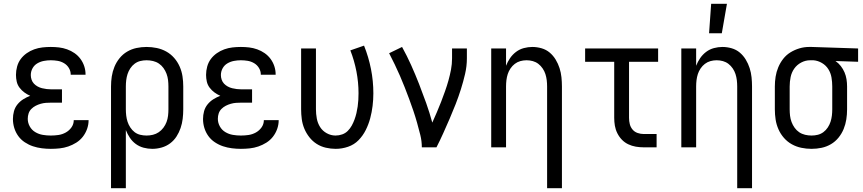

<svg xmlns="http://www.w3.org/2000/svg" viewBox="-20 -775 4540 1010"><path d="M247 8Q224 8 200 5Q176 2 153.5 -5.5Q131 -13 110.5 -26.5Q90 -40 76 -59.5Q62 -79 55 -102Q48 -125 48 -149Q48 -170 53.5 -190Q59 -210 72 -226Q85 -242 102.5 -253Q120 -264 139 -271Q123 -278 108.5 -288.5Q94 -299 83 -313.5Q72 -328 68 -345.5Q64 -363 64 -381Q64 -403 70 -425Q76 -447 89 -464.5Q102 -482 120.5 -495Q139 -508 160 -515.5Q181 -523 203 -525.5Q225 -528 247 -528Q269 -528 290.5 -525.5Q312 -523 333 -515.5Q354 -508 372 -495.5Q390 -483 403 -465.5Q416 -448 423 -427Q430 -406 430 -384V-382H352V-383Q352 -401 342.5 -417Q333 -433 317 -442.5Q301 -452 283 -455Q265 -458 247 -458Q229 -458 210.5 -454.5Q192 -451 176 -441.5Q160 -432 151 -415.5Q142 -399 142 -380Q142 -368 146 -356Q150 -344 158.5 -335Q167 -326 178 -320Q189 -314 201 -311Q213 -308 225.5 -306.5Q238 -305 250 -305H306V-235H250Q236 -235 222 -234Q208 -233 194 -229Q180 -225 167.5 -218.5Q155 -212 145 -202Q135 -192 130.5 -178.5Q126 -165 126 -150Q126 -129 136.5 -110Q147 -91 165.5 -80Q184 -69 205 -65.5Q226 -62 247 -62Q268 -62 288 -65Q308 -68 326 -78Q344 -88 356 -105Q368 -122 368 -143H446V-142Q446 -119 438 -96.5Q430 -74 415.5 -55.5Q401 -37 381 -24.5Q361 -12 339 -4.5Q317 3 294 5.5Q271 8 247 8Z M564 215V-320Q564 -347 568 -373Q572 -399 582 -423.5Q592 -448 609 -469Q626 -490 649 -503.5Q672 -517 698 -522.5Q724 -528 751 -528Q778 -528 804.5 -522.5Q831 -517 854.5 -504Q878 -491 896 -470.5Q914 -450 925 -425Q936 -400 940 -373.5Q944 -347 944 -320V-200Q944 -175 941 -150Q938 -125 930 -101.5Q922 -78 908.5 -57Q895 -36 875 -21Q855 -6 830.5 1Q806 8 781 8Q758 8 735.5 2Q713 -4 694.5 -17.5Q676 -31 663 -50.5Q650 -70 642 -91V215ZM751 -62Q768 -62 784.5 -66Q801 -70 815 -79.5Q829 -89 839.5 -103Q850 -117 856 -133Q862 -149 864 -166Q866 -183 866 -200V-320Q866 -337 864 -354Q862 -371 856 -387Q850 -403 840 -417Q830 -431 816 -440.5Q802 -450 785 -454Q768 -458 751 -458Q734 -458 718 -454Q702 -450 688.5 -440Q675 -430 665.5 -415.5Q656 -401 651 -385.5Q646 -370 644 -353.5Q642 -337 642 -320V-200Q642 -183 644 -166.5Q646 -150 651 -134.5Q656 -119 665.5 -104.5Q675 -90 688 -80Q701 -70 717.5 -66Q734 -62 751 -62Z M1247 8Q1224 8 1200 5Q1176 2 1153.5 -5.5Q1131 -13 1110.5 -26.5Q1090 -40 1076 -59.5Q1062 -79 1055 -102Q1048 -125 1048 -149Q1048 -170 1053.5 -190Q1059 -210 1072 -226Q1085 -242 1102.5 -253Q1120 -264 1139 -271Q1123 -278 1108.5 -288.5Q1094 -299 1083 -313.5Q1072 -328 1068 -345.5Q1064 -363 1064 -381Q1064 -403 1070 -425Q1076 -447 1089 -464.5Q1102 -482 1120.5 -495Q1139 -508 1160 -515.5Q1181 -523 1203 -525.5Q1225 -528 1247 -528Q1269 -528 1290.5 -525.5Q1312 -523 1333 -515.5Q1354 -508 1372 -495.5Q1390 -483 1403 -465.5Q1416 -448 1423 -427Q1430 -406 1430 -384V-382H1352V-383Q1352 -401 1342.5 -417Q1333 -433 1317 -442.5Q1301 -452 1283 -455Q1265 -458 1247 -458Q1229 -458 1210.5 -454.5Q1192 -451 1176 -441.5Q1160 -432 1151 -415.5Q1142 -399 1142 -380Q1142 -368 1146 -356Q1150 -344 1158.5 -335Q1167 -326 1178 -320Q1189 -314 1201 -311Q1213 -308 1225.5 -306.5Q1238 -305 1250 -305H1306V-235H1250Q1236 -235 1222 -234Q1208 -233 1194 -229Q1180 -225 1167.5 -218.5Q1155 -212 1145 -202Q1135 -192 1130.5 -178.5Q1126 -165 1126 -150Q1126 -129 1136.5 -110Q1147 -91 1165.5 -80Q1184 -69 1205 -65.5Q1226 -62 1247 -62Q1268 -62 1288 -65Q1308 -68 1326 -78Q1344 -88 1356 -105Q1368 -122 1368 -143H1446V-142Q1446 -119 1438 -96.5Q1430 -74 1415.5 -55.5Q1401 -37 1381 -24.5Q1361 -12 1339 -4.5Q1317 3 1294 5.5Q1271 8 1247 8Z M1746 8Q1720 8 1694 2Q1668 -4 1646 -18Q1624 -32 1607.5 -53Q1591 -74 1581 -98Q1571 -122 1567.5 -148Q1564 -174 1564 -200V-520H1642V-200Q1642 -176 1646.5 -151.5Q1651 -127 1664 -106.5Q1677 -86 1699 -74Q1721 -62 1745 -62Q1763 -62 1780 -68Q1797 -74 1809.5 -86.5Q1822 -99 1830.5 -114.5Q1839 -130 1845 -146.5Q1851 -163 1855 -180Q1859 -197 1861.5 -214.5Q1864 -232 1865 -249.5Q1866 -267 1866 -285Q1866 -342 1855 -399Q1844 -456 1823 -510L1895 -535Q1919 -475 1931.5 -412Q1944 -349 1944 -284Q1944 -251 1940 -218Q1936 -185 1927.5 -153Q1919 -121 1904 -91Q1889 -61 1866 -37.5Q1843 -14 1811 -3Q1779 8 1746 8Z M2199 0Q2199 -33 2191 -65Q2183 -97 2174 -129Q2165 -161 2154.5 -192Q2144 -223 2132.5 -254Q2121 -285 2109 -315.5Q2097 -346 2084 -376Q2071 -406 2056.5 -436Q2042 -466 2027 -495L2095 -528Q2121 -481 2143 -432Q2165 -383 2184.5 -333Q2204 -283 2222 -232.5Q2240 -182 2254 -130Q2266 -157 2278 -184.5Q2290 -212 2300.5 -239.5Q2311 -267 2321 -295Q2331 -323 2339 -351.5Q2347 -380 2352.5 -409Q2358 -438 2358 -468V-520H2436V-468Q2436 -427 2426.5 -386Q2417 -345 2404.5 -305.5Q2392 -266 2377 -227.5Q2362 -189 2345.5 -151Q2329 -113 2312 -75Q2295 -37 2276 0Z M2858 215V-320Q2858 -337 2856 -353.5Q2854 -370 2849 -385.5Q2844 -401 2834.5 -415Q2825 -429 2812 -439Q2799 -449 2783 -453.5Q2767 -458 2750 -458Q2733 -458 2717 -453.5Q2701 -449 2688 -439Q2675 -429 2665.5 -415Q2656 -401 2651 -385.5Q2646 -370 2644 -353.5Q2642 -337 2642 -320V0H2564V-520H2642V-429Q2650 -450 2663 -469Q2676 -488 2694.5 -502Q2713 -516 2735.5 -522Q2758 -528 2780 -528Q2805 -528 2829 -521Q2853 -514 2871.5 -498.5Q2890 -483 2903 -461.5Q2916 -440 2923.5 -416.5Q2931 -393 2933.5 -368.5Q2936 -344 2936 -320V215Z M3366 0Q3345 0 3324.5 -3.5Q3304 -7 3285 -16Q3266 -25 3251.5 -40Q3237 -55 3227.5 -74Q3218 -93 3214.5 -113.5Q3211 -134 3211 -155V-450H3058V-520H3442V-450H3289V-155Q3289 -138 3293 -122Q3297 -106 3307.5 -93.5Q3318 -81 3334 -75.5Q3350 -70 3366 -70H3434V0Z M3710 -600 3721 -755H3804L3777 -600ZM3858 215V-320Q3858 -337 3856 -353.5Q3854 -370 3849 -385.5Q3844 -401 3834.5 -415Q3825 -429 3812 -439Q3799 -449 3783 -453.5Q3767 -458 3750 -458Q3733 -458 3717 -453.5Q3701 -449 3688 -439Q3675 -429 3665.5 -415Q3656 -401 3651 -385.5Q3646 -370 3644 -353.5Q3642 -337 3642 -320V0H3564V-520H3642V-429Q3650 -450 3663 -469Q3676 -488 3694.5 -502Q3713 -516 3735.5 -522Q3758 -528 3780 -528Q3805 -528 3829 -521Q3853 -514 3871.5 -498.5Q3890 -483 3903 -461.5Q3916 -440 3923.5 -416.5Q3931 -393 3933.5 -368.5Q3936 -344 3936 -320V215Z M4249 8Q4222 8 4195.5 2.5Q4169 -3 4145.5 -16Q4122 -29 4104 -49.5Q4086 -70 4075 -95Q4064 -120 4060 -146.5Q4056 -173 4056 -200V-320Q4056 -346 4060 -371.5Q4064 -397 4074 -421Q4084 -445 4100 -465.5Q4116 -486 4138 -499.5Q4160 -513 4185 -520.5Q4210 -528 4236 -528H4250L4494 -520V-450L4375 -454Q4391 -443 4403 -427.5Q4415 -412 4422.5 -394.5Q4430 -377 4433 -358Q4436 -339 4436 -320V-200Q4436 -173 4432 -147Q4428 -121 4418 -96.5Q4408 -72 4391 -51Q4374 -30 4351 -16.5Q4328 -3 4302 2.5Q4276 8 4249 8ZM4249 -62Q4266 -62 4282 -66Q4298 -70 4311.5 -80Q4325 -90 4334.5 -104.5Q4344 -119 4349 -134.5Q4354 -150 4356 -166.5Q4358 -183 4358 -200V-320Q4358 -344 4354 -367.5Q4350 -391 4337.5 -411Q4325 -431 4304 -443.5Q4283 -456 4259 -458H4242Q4217 -458 4194.5 -446Q4172 -434 4158 -414Q4144 -394 4139 -369.5Q4134 -345 4134 -320V-200Q4134 -183 4136 -166Q4138 -149 4144 -133Q4150 -117 4160 -103Q4170 -89 4184 -79.5Q4198 -70 4215 -66Q4232 -62 4249 -62Z"/></svg>

Font: Iosevka Algr
Style: Regular
Weight: 400
Monospace: yes
Designer: Belleve Invis
Foundry: Belleve Invis
Version: Version 26.0.2; ttfautohint (v1.8.3)